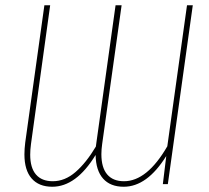

<svg xmlns="http://www.w3.org/2000/svg" viewBox="-20 -701 795 731"><path d="M714 -681 619 0H600L613 -107Q540 10 451 10Q400 10 372.5 -21Q345 -52 344 -111Q270 10 179 10Q128 10 100.5 -21.5Q73 -53 73 -113Q73 -134 76 -158L149 -681H171L98 -153Q95 -131 95 -112Q95 -62 117 -36.5Q139 -11 181 -11Q227 -11 267.5 -46Q308 -81 345 -143L347 -158L420 -681H443L369 -153Q366 -132 366 -114Q366 -63 388 -37Q410 -11 452 -11Q540 -11 617 -144L692 -681Z"/></svg>

Font: Fira Sans Extra Condensed Thin
Style: Italic
Weight: 250
Width: 3
Italic angle: -8°
Designer: Carrois Corporate & Edenspiekermann AG
Foundry: Carrois Corporate GbR & Edenspiekermann AG
Version: Version 4.203